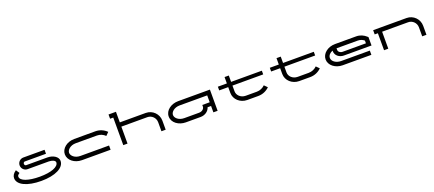

<svg xmlns="http://www.w3.org/2000/svg" viewBox="92 -1952 7695 3404"><g transform="rotate(-20 3940.0 -250.0)"><path d="M740 -400H340C279.3 -400 230 -350.7 230 -290C230 -229.3 279.3 -180 340 -180H740C806.2 -180 860 -153.1 860 -120C860 -36 716 20 500 20C284 20 140 -32 140 -110C140 -124.8 141 -138.3 182.4 -166.1L138.5 -233C81.6 -195.7 60 -152.2 60 -110C60 16 236 100 500 100C764 100 940 12 940 -120C940 -194.5 850.4 -255 740 -255H340C323.4 -255 310 -270.7 310 -290C310 -309.3 323.4 -325 340 -325H740Z M1840.8 0V-80H1300C1191.2 -80 1130 -149 1130 -200C1130 -251 1191.2 -320 1300 -320H1697.8C1758.8 -320 1813.5 -295.6 1853.4 -255.6L1910 -312.2C1855.7 -366.5 1780.7 -400 1697.8 -400H1300C1161.8 -400 1050 -310.5 1050 -200C1050 -89.5 1161.8 0 1300 0Z M2880 0V-170C2880 -297 2777 -400 2650 -400H2160V-600H2020V-520H2080V0H2160V-320H2650C2732.8 -320 2800 -252.8 2800 -170V0Z M3860 -400H3260C3131.3 -400 3010 -319.6 3010 -200C3010 -80.4 3131.3 0 3260 0H3540C3621.1 0 3693 -47.8 3714.3 -120H3780V0H3860ZM3780 -320V-190H3640V-160C3640 -121.1 3600.5 -80 3540 -80H3260C3156.9 -80 3090 -142.9 3090 -200C3090 -257.1 3156.9 -320 3260 -320Z M4010 -400V-330H4180V-220C4180 -98.6 4287.5 0 4420 0H4627.8C4710.7 0 4785.7 -33.5 4840 -87.8L4783.4 -144.4C4743.5 -104.4 4688.8 -80 4627.8 -80H4420C4325.8 -80 4260 -148.7 4260 -220V-330H4840V-400H4260V-520H4180V-400Z M4990 -400V-330H5160V-220C5160 -98.6 5267.5 0 5400 0H5607.8C5690.7 0 5765.7 -33.5 5820 -87.8L5763.4 -144.4C5723.5 -104.4 5668.8 -80 5607.8 -80H5400C5305.8 -80 5240 -148.7 5240 -220V-330H5820V-400H5240V-520H5160V-400Z M6740 -225H6300C6255.8 -225 6220 -254.1 6220 -290V-320H6617.8C6667.3 -320 6703.7 -305.3 6740 -276.6ZM6820 -155V-312.8L6806.8 -324.7C6756.3 -370.4 6694.3 -400 6617.8 -400H6220C6082 -400 5970 -310.4 5970 -200C5970 -89.6 6082 0 6220 0H6760.8V-80H6220C6126.2 -80 6050 -133.8 6050 -200C6050 -245.8 6086.5 -285.7 6140 -305.9V-290C6140 -215.5 6211.7 -155 6300 -155Z M7000 0H7080V-320H7570C7652.8 -320 7720 -252.8 7720 -170V0H7800V-170C7800 -297 7697 -400 7570 -400H6940V-320H7000Z"/></g></svg>

Font: KetosagCBd
Style: Regular
Weight: 500
Designer: gluk
Foundry: gluk
Version: Version 00.0024